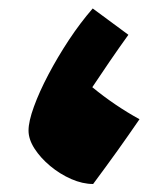

<svg xmlns="http://www.w3.org/2000/svg" viewBox="-20 -432 405 463"><path d="M204.6 11.7Q179.2 11.7 151.9 -0.2Q124.5 -12.2 101.1 -31.7Q77.6 -51.3 63.2 -73.7Q48.8 -96.2 48.8 -117.2Q48.8 -139.2 61.8 -174.8Q74.7 -210.4 96.7 -252.2Q118.7 -293.9 146.2 -335.7Q173.8 -377.4 203.6 -411.6L289.6 -348.1Q266.1 -315.4 244.4 -283.7Q222.7 -252 202.6 -221.7Q256.8 -177.2 316.4 -144.5Q290 -106 262.9 -68.1Q235.8 -30.3 204.6 11.7Z"/></svg>

Font: Pinar-FD Black
Style: Regular
Weight: 900
Designer: Amin Abedi
Version: Version 3.000